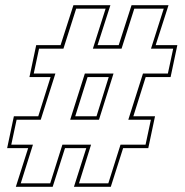

<svg xmlns="http://www.w3.org/2000/svg" viewBox="-20 -720 712 740"><path d="M41 0 88.5 -149H7.5L33.5 -272H127.5L175 -423H93.5L119.5 -546H213.5L263 -700H405.5L356 -546H437.5L487 -700H629.5L580 -546H663.5L637.5 -423H541.5L494 -272H577.5L551.5 -149H454.5L407 0H265L312.5 -149H230.5L183 0ZM60 -13.5H173.5L220.5 -162.5H331L284.5 -13.5H397.5L444.5 -162.5H541L561.5 -258.5H474.5L531 -436.5H627L647.5 -532.5H562L611 -686.5H497.5L448.5 -532.5H338L387 -686.5H273.5L224.5 -532.5H130.5L110 -436.5H193.5L137 -258.5H44L23.5 -162.5H107ZM250.5 -258.5 307 -436.5H417.5L361.5 -258.5ZM270 -272H352L399 -423H317.5Z"/></svg>

Font: Tourney Condensed Thin
Style: Italic
Weight: 100
Width: 3
Italic angle: -12°
Designer: Tyler Finck
Foundry: Etcetera Type Co
Version: Version 1.010; ttfautohint (v1.8.3)